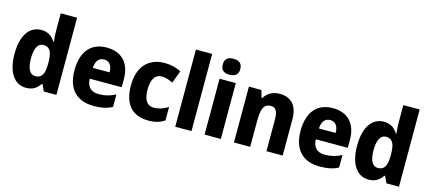

<svg xmlns="http://www.w3.org/2000/svg" viewBox="-58 -1292 4079 1826"><g transform="rotate(15 1982.0 -379.0)"><path d="M228 10C297 10 336 -20 366 -65H373L403 0H527V-760H366V-591C366 -557 369 -512 373 -479H369C339 -528 297 -560 230 -560C116 -560 41 -459 41 -275C41 -92 115 10 228 10ZM286 -120C234 -120 203 -169 203 -274C203 -375 234 -427 285 -427C352 -427 374 -377 374 -280V-258C373 -164 349 -120 286 -120Z M875 -559C725 -559 632 -462 632 -271C632 -84 732 10 893 10C973 10 1027 -2 1077 -29V-152C1022 -123 974 -111 912 -111C835 -111 795 -154 793 -231H1108V-309C1108 -470 1021 -559 875 -559ZM880 -443C932 -443 960 -402 960 -338H795C799 -411 832 -443 880 -443Z M1437 10C1501 10 1551 -6 1592 -35V-166C1549 -138 1500 -122 1450 -122C1388 -122 1351 -169 1351 -273C1351 -376 1388 -429 1449 -429C1487 -429 1523 -417 1561 -398L1607 -521C1562 -545 1508 -560 1446 -560C1288 -560 1188 -459 1188 -272C1188 -77 1281 10 1437 10Z M1857 0V-760H1697V0Z M2066 -768C2015 -768 1980 -748 1980 -689C1980 -632 2016 -611 2066 -611C2116 -611 2153 -632 2153 -689C2153 -747 2117 -768 2066 -768ZM2146 -550H1986V0H2146Z M2578 -560C2509 -560 2457 -531 2426 -478H2419L2398 -550H2275V0H2435V-253C2435 -371 2455 -427 2526 -427C2576 -427 2595 -388 2595 -313V0H2755V-359C2755 -495 2686 -560 2578 -560Z M3101 -559C2951 -559 2858 -462 2858 -271C2858 -84 2958 10 3119 10C3199 10 3253 -2 3303 -29V-152C3248 -123 3200 -111 3138 -111C3061 -111 3021 -154 3019 -231H3334V-309C3334 -470 3247 -559 3101 -559ZM3106 -443C3158 -443 3186 -402 3186 -338H3021C3025 -411 3058 -443 3106 -443Z M3601 10C3670 10 3709 -20 3739 -65H3746L3776 0H3900V-760H3739V-591C3739 -557 3742 -512 3746 -479H3742C3712 -528 3670 -560 3603 -560C3489 -560 3414 -459 3414 -275C3414 -92 3488 10 3601 10ZM3659 -120C3607 -120 3576 -169 3576 -274C3576 -375 3607 -427 3658 -427C3725 -427 3747 -377 3747 -280V-258C3746 -164 3722 -120 3659 -120Z"/></g></svg>

Font: Noto Sans Georgian SemiCondensed ExtraBold
Style: Regular
Weight: 800
Width: 4
Designer: Monotype Design Team, Akaki Razmadze
Foundry: Google LLC
Version: Version 2.005